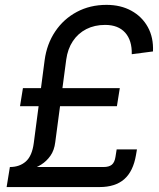

<svg xmlns="http://www.w3.org/2000/svg" viewBox="-20 -757 645 777"><path d="M16.6 -58.1 20 -81.1Q59.1 -81.1 84.5 -103.5Q109.9 -126 116.7 -178.2L160.6 -513.2Q169.4 -579.1 203.4 -629.6Q237.3 -680.2 290.8 -708.7Q344.2 -737.3 411.1 -737.3Q468.3 -737.3 511.5 -713.6Q554.7 -689.9 578.1 -647.7Q601.6 -605.5 599.1 -548.8L513.2 -537.6Q514.6 -593.3 486.6 -624.8Q458.5 -656.2 405.3 -656.2Q362.8 -656.2 329.3 -639.2Q295.9 -622.1 274.9 -590.6Q253.9 -559.1 248 -515.6L203.6 -181.6Q199.7 -148.9 184.1 -126.7Q168.5 -104.5 146.5 -90.8Q124.5 -77.1 100.6 -70.1Q76.7 -63 54.4 -60.5Q32.2 -58.1 16.6 -58.1ZM6.8 0 20 -81.1H398.9Q420.9 -81.1 432.4 -90.3Q443.8 -99.6 447.3 -122.1L452.1 -152.3H534.2L530.3 -129.4Q519 -63.5 482.7 -31.7Q446.3 0 382.8 0ZM61 -327.1 72.8 -400.4H464.8L453.1 -327.1Z"/></svg>

Font: Inter 17pt
Style: Italic
Weight: 400
Italic angle: -9.3988°
Version: Version 4.001;git-66647c0bb